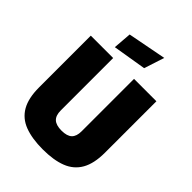

<svg xmlns="http://www.w3.org/2000/svg" viewBox="-253 -1017 1153 1153"><g transform="rotate(45 323.5 -440.0)"><path d="M323.7 12.6Q232 12.6 169.8 -11.1Q107.6 -34.7 76.2 -89.3Q44.8 -143.9 44.8 -235.5V-674.5H234.8V-229.2Q234.8 -186.5 256.2 -166.6Q277.6 -146.7 323.7 -146.7Q370.3 -146.7 391.2 -166.8Q412 -186.9 412 -229.2V-674.5H602V-237.7Q602 -146.1 570.6 -90.9Q539.2 -35.8 477.5 -11.6Q415.9 12.6 323.7 12.6ZM195.8 -727.7 204.9 -844.5 451.3 -891.9 409.4 -763Z"/></g></svg>

Font: TitilliumWeb ExtraLight
Style: Regular
Weight: 400
Designer: Mohamed Gaber, Accademia di Belle Arti di Urbino and others
Foundry: Kief Type Foundry, Accademia di Belle Arti di Urbino and others
Version: Version 3.000; ttfautohint (v1.8.2)